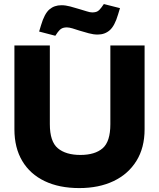

<svg xmlns="http://www.w3.org/2000/svg" viewBox="-20 -926 791 955"><path d="M374.4 9.5Q274.5 9.5 202.1 -25.2Q129.6 -59.9 90.7 -125.4Q51.7 -190.9 51.7 -283V-700H227.9V-308.4Q227.9 -221.6 267.8 -188.5Q307.7 -155.3 379.9 -155.3Q452.1 -155.3 490.5 -188.5Q528.9 -221.6 528.9 -308.4V-700H699.2V-283Q699.2 -190.9 658.4 -125.4Q617.7 -59.9 544.8 -25.2Q471.9 9.5 374.4 9.5ZM255.2 -748.1 174.6 -769.1 184.1 -800.6Q201.1 -858 225.6 -879Q250 -900 285.5 -900Q306.5 -900 329.7 -893.7Q353 -887.4 376 -880.4Q395.5 -874.9 411.5 -869.6Q427.5 -864.3 438.5 -864.3Q455.5 -864.3 465 -869.8Q474.6 -875.3 484.1 -888.4L496.6 -905.9L576.8 -885.5L567.2 -853.9Q550.7 -797.5 526 -775.8Q501.3 -754.1 465.9 -754.1Q444.9 -754.1 421.6 -760.4Q398.4 -766.6 375.3 -773.7Q356.3 -780.2 340.1 -784.9Q323.8 -789.7 312.8 -789.7Q296.8 -789.7 286.8 -784.2Q276.7 -778.7 267.2 -765.7Z"/></svg>

Font: REM Medium
Style: Regular
Weight: 500
Designer: Octavio Pardo
Foundry: Ashler Design
Version: Version 1.005;gftools[0.9.28]